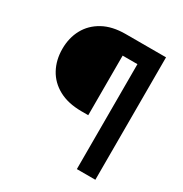

<svg xmlns="http://www.w3.org/2000/svg" viewBox="-169 -858 943 988"><g transform="rotate(30 303.0 -364.0)"><path d="M424.8 0V-623.5H336.9V-269.5H294.9Q215.8 -270 161.4 -299.8Q106.9 -329.6 78.9 -381.3Q50.8 -433.1 50.8 -499Q50.8 -564.5 78.9 -616Q106.9 -667.5 161.4 -697.5Q215.8 -727.5 294.9 -727.5H534.7V0Z"/></g></svg>

Font: Inter Semi Bold
Style: Regular
Weight: 600
Designer: Rasmus Andersson
Foundry: rsms
Version: Version 4.000;git-e0f93cc